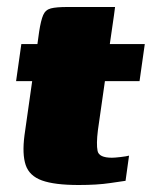

<svg xmlns="http://www.w3.org/2000/svg" viewBox="-20 -525 434 549"><path d="M205 4Q136 4 100 -9Q64 -22 53.5 -53Q43 -84 50 -138L72 -293H26L41 -399H87L92 -435Q97 -467 103.5 -482Q110 -497 125.5 -501Q141 -505 173 -505H309Q308 -499 307.5 -493.5Q307 -488 306 -482L294 -399H394L379 -293H280L260 -153Q255 -113 259 -93.5Q263 -74 300 -74Q308 -74 325 -76Q342 -78 349 -80L339 -8Q331 -7 294.5 -1.5Q258 4 205 4Z"/></svg>

Font: Genos Black
Style: Italic
Weight: 900
Italic angle: -8°
Version: Version 1.010